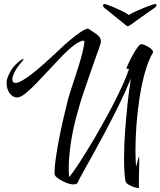

<svg xmlns="http://www.w3.org/2000/svg" viewBox="-20 -916 803 961"><path d="M759 -896Q763 -896 763 -888Q761 -881 750 -874Q745 -871 728 -859Q711 -847 690.5 -832.5Q670 -818 654 -806.5Q638 -795 634 -792Q630 -790 626.5 -787.5Q623 -785 619 -785Q615 -785 612 -788Q609 -791 607 -792Q604 -795 589.5 -806.5Q575 -818 557 -832.5Q539 -847 524.5 -859Q510 -871 505 -874Q495 -883 496 -888Q496 -896 502 -896Q508 -896 523 -890Q532 -887 552 -878.5Q572 -870 592.5 -860Q613 -850 625 -841Q639 -850 661 -860Q683 -870 704.5 -878.5Q726 -887 736 -890Q751 -896 759 -896ZM672 25Q666 25 651 20.5Q636 16 623 8Q610 0 608 -10Q604 -33 602.5 -61.5Q601 -90 601 -123Q601 -185 606 -256Q611 -327 618.5 -397Q626 -467 635 -523Q609 -459 575 -390Q541 -321 506.5 -256Q472 -191 442 -137Q412 -83 392.5 -48Q373 -13 371 -6Q367 7 348 7Q331 7 309.5 -2Q288 -11 271.5 -22.5Q255 -34 254 -42Q253 -44 253 -47.5Q253 -51 253 -55Q253 -78 258.5 -118.5Q264 -159 273.5 -209.5Q283 -260 295.5 -315Q308 -370 321 -421Q326 -439 336.5 -471.5Q347 -504 360 -543Q373 -582 384 -620.5Q395 -659 400 -689Q403 -707 403 -707Q403 -709 401.5 -709Q400 -709 398 -713Q379 -711 351 -690Q323 -669 291.5 -636.5Q260 -604 227 -568Q194 -532 163 -500Q132 -468 107 -448Q82 -428 66 -428Q44 -428 28.5 -449Q13 -470 13 -503Q13 -524 32.5 -559Q52 -594 89 -618Q94 -621 96 -621Q98 -621 98 -620Q98 -617 86 -603Q64 -578 53 -555.5Q42 -533 42 -519Q42 -501 58 -501Q71 -501 94 -514.5Q117 -528 143 -548.5Q169 -569 194.5 -591.5Q220 -614 239 -632Q258 -650 266 -657Q296 -686 326.5 -712Q357 -738 382.5 -755Q408 -772 421 -773Q451 -754 468 -741Q485 -728 485 -709Q485 -704 483 -696Q482 -691 473 -667Q464 -643 451.5 -607Q439 -571 425 -530.5Q411 -490 397.5 -450Q384 -410 375 -378Q348 -287 336 -209.5Q324 -132 324 -73Q324 -62 324.5 -51Q325 -40 326 -30Q342 -48 366.5 -85Q391 -122 421 -171Q451 -220 482.5 -275.5Q514 -331 542.5 -385.5Q571 -440 593 -488.5Q615 -537 626 -571Q613 -571 613 -574Q613 -577 621.5 -595.5Q630 -614 642.5 -637Q655 -660 667.5 -677.5Q680 -695 687 -695Q695 -695 709 -688.5Q723 -682 734.5 -673Q746 -664 746 -656V-654Q722 -613 705.5 -553.5Q689 -494 678.5 -426.5Q668 -359 663 -290.5Q658 -222 658 -163Q658 -118 661 -82Q666 -97 670 -114Q674 -131 675 -131Q677 -131 677 -115Q677 -102 676.5 -81Q676 -60 675.5 -38Q675 -16 675 1Q675 9 675 15.5Q675 22 676 24Q676 25 672 25Z"/></svg>

Font: Comforter
Style: Regular
Weight: 400
Designer: Robert E. Leuschke
Foundry: Robert E. Leuschke
Version: Version 1.013; ttfautohint (v1.8.3)